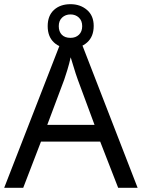

<svg xmlns="http://www.w3.org/2000/svg" viewBox="-20 -898 679 918"><path d="M545 0 459 -221H176L91 0H0L279 -717H360L638 0ZM352 -517Q349 -525 342 -546Q335 -567 328.5 -589.5Q322 -612 318 -624Q311 -593 302 -563.5Q293 -534 287 -517L206 -301H432ZM317 -667Q268 -667 238 -695Q208 -723 208 -773Q208 -823 238 -850.5Q268 -878 317 -878Q364 -878 396 -850.5Q428 -823 428 -774Q428 -723 396.5 -695Q365 -667 317 -667ZM317 -717Q342 -717 357.5 -732Q373 -747 373 -773Q373 -799 357 -814Q341 -829 317 -829Q293 -829 277 -814Q261 -799 261 -773Q261 -747 275.5 -732Q290 -717 317 -717Z"/></svg>

Font: Noto Sans Marchen
Style: Regular
Weight: 400
Designer: Monotype Design Team
Foundry: Monotype Imaging Inc.
Version: Version 2.003; ttfautohint (v1.8.4.7-5d5b)